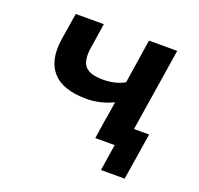

<svg xmlns="http://www.w3.org/2000/svg" viewBox="-113 -624 905 875"><g transform="rotate(20 340.0 -186.5)"><path d="M462 128 482 0H388L403 -99H613L577 128ZM388 0 417 -184Q386 -169 353 -161.5Q320 -154 289 -154Q172 -154 123 -210.5Q74 -267 90 -371L111 -501H247L229 -383Q222 -343 228.5 -316Q235 -289 259 -275.5Q283 -262 329 -262Q358 -262 384 -268Q410 -274 433 -287L466 -501H603L524 0Z"/></g></svg>

Font: Nunito Sans 7pt
Style: Bold Italic
Weight: 700
Italic angle: -9°
Version: Version 3.101;gftools[0.9.27]